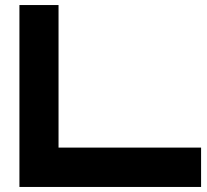

<svg xmlns="http://www.w3.org/2000/svg" viewBox="-20 -741 819 761"><path d="M57 0V-721H212V-156H777V0Z"/></svg>

Font: Orbitron Black
Style: Regular
Weight: 900
Designer: Matt McInerney
Foundry: The League of Moveable Type
Version: Version 2.001